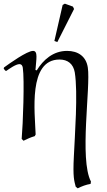

<svg xmlns="http://www.w3.org/2000/svg" viewBox="-31 -750 582 1045"><path d="M265 -527 281 -521 372 -701 366 -714 322 -730 310 -723ZM149 -473C116 -473 20 -404 -9 -383L-11 -377L-3 -366L3 -364C19 -375 55 -401 75 -401C86 -401 91 -393 93 -382C103 -316 94 -73 87 6L97 16C117 6 137 -3 158 -9L163 -18C159 -137 121 -426 293 -426C338 -426 368 -402 376 -356C394 -244 376 -12 371 101C365 216 373 234 381 266L392 275C414 264 437 255 462 251L464 238C400 117 463 -277 447 -382C438 -444 393 -473 334 -473C258 -473 204 -424 169 -367L162 -369C166 -427 177 -473 149 -473Z"/></svg>

Font: Asana Math
Style: Regular
Weight: 400
Version: Version 000.958